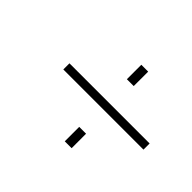

<svg xmlns="http://www.w3.org/2000/svg" viewBox="-96 -627 752 752"><g transform="rotate(45 280.0 -251.0)"><path d="M319 -463H357V-383H319ZM116 -268H560V-234H116ZM319 -119H357V-39H319Z"/></g></svg>

Font: Cairo ExtraLight
Style: Italic
Weight: 275
Italic angle: -13°
Designer: Mohamed Gaber, Accademia di Belle Arti di Urbino and others
Foundry: Kief Type Foundry, Accademia di Belle Arti di Urbino and others
Version: Version 3.011